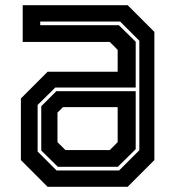

<svg xmlns="http://www.w3.org/2000/svg" viewBox="-20 -720 676 740"><path d="M163.5 0 60.5 -103V-340.5L163.5 -443.5H433.5V-528L403 -558.5H67.5V-700H472L575 -597V-103L472 0ZM203 -77 139 -140V-310.5L197 -368.5H503V-145L434 -77ZM198 -63H439L517 -141V-563L443 -637H135V-623H438L503 -559V-382.5H193L125 -315.5V-136ZM232.5 -141.5H403L433.5 -172V-307H222.5L201.5 -286V-172Z"/></svg>

Font: Tourney Thin
Style: Regular
Weight: 100
Designer: Tyler Finck
Foundry: Etcetera Type Co
Version: Version 1.015